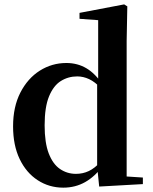

<svg xmlns="http://www.w3.org/2000/svg" viewBox="-20 -839 698 875"><path d="M268.5 16.2Q204 16.2 151.9 -17.7Q99.7 -51.5 69.6 -114.2Q39.6 -176.8 39.6 -263.1Q39.6 -352.4 72.9 -417.2Q106.2 -482 161.4 -517Q216.7 -551.9 282.5 -551.9Q332.9 -551.9 373.4 -528.1Q413.8 -504.4 447.8 -453.6H457.1L440.3 -436.8Q412.9 -465.9 386.3 -478.3Q359.7 -490.8 331.9 -490.8Q291.2 -490.8 257.5 -469.9Q223.9 -449.1 203.6 -400.1Q183.4 -351.2 183.4 -267.7Q183.4 -188.6 202.1 -139.8Q220.9 -91.1 253.4 -68.9Q285.9 -46.7 326.3 -46.7Q357.5 -46.7 384.5 -59.4Q411.5 -72.1 437.8 -100.9L456.6 -80.8H446.1Q412.8 -34.5 368 -9.1Q323.1 16.2 268.5 16.2ZM432 11.2 422.7 -81.1V-83.3V-457.2L427.4 -468.4V-747.1L342.4 -753.3V-780.3L545.9 -819L560.2 -810L557.2 -652.7V-34.7L631.1 -29.9V0Z"/></svg>

Font: Noto Serif KR
Style: Regular
Weight: 200
Designer: Ryoko NISHIZUKA 西塚涼子 (kana & ideographs); Frank Grießhammer (Latin, Greek & Cyrillic); Wenlong ZHANG 张文龙 (bopomofo); San
Foundry: Adobe
Version: Version 2.001;hotconv 1.1.0;makeotfexe 2.6.0